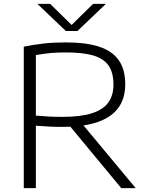

<svg xmlns="http://www.w3.org/2000/svg" viewBox="-20 -965 757 985"><path d="M602 0 341 -315Q314 -314 299 -314Q264 -314 234.8 -315.5Q205.5 -317 164 -320V0H102V-725.5Q153 -736 204.2 -741.8Q255.5 -747.5 316.5 -747.5Q422 -747.5 489.2 -725.2Q556.5 -703 589.5 -655.8Q622.5 -608.5 622.5 -532.5Q622.5 -354.5 408.5 -321.5L676 0ZM301.5 -365.5Q393.5 -365.5 451 -383.8Q508.5 -402 535.2 -438.5Q562 -475 562 -531Q562 -592.5 537 -628.5Q512 -664.5 459 -680.2Q406 -696 318.5 -696Q272 -696 237.8 -692.8Q203.5 -689.5 164 -682.5V-372Q205 -368.5 232.2 -367Q259.5 -365.5 301.5 -365.5ZM457.5 -945H523L377.5 -806H317.5L172 -945H237.5L347.5 -837Z"/></svg>

Font: Encode Sans Expanded Light
Style: Regular
Weight: 300
Width: 7
Designer: Multiple Designers
Foundry: Impallari Type
Version: Version 2.000